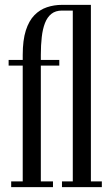

<svg xmlns="http://www.w3.org/2000/svg" viewBox="-20 -770 460 790"><path d="M26 0V-23.5H73.5V-500H15.5V-523.5H73.5V-544Q73.5 -604.5 86.2 -644.5Q99 -684.5 121.5 -707.5Q144 -730.5 173.2 -740.2Q202.5 -750 235 -750V-726.5Q208.5 -726.5 191.5 -713Q174.5 -699.5 165 -675Q155.5 -650.5 151.8 -617.2Q148 -584 148 -544.5Q148 -537 148 -531.5Q148 -526 148 -523.5H224V-500H148V-23.5H198V0ZM235 0V-23.5H279.5V-726.5H235V-750H354V-23.5H399V0Z"/></svg>

Font: Imbue 48pt
Style: Regular
Weight: 400
Designer: Tyler Finck
Foundry: Etcetera Type Company
Version: Version 1.102